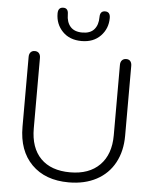

<svg xmlns="http://www.w3.org/2000/svg" viewBox="-63 -1019 867 1081"><g transform="rotate(5 370.5 -478.5)"><path d="M80 -279V-674Q80 -691 88.5 -700.5Q97 -710 112 -710Q127 -710 135.5 -700.5Q144 -691 144 -674V-276Q144 -166 202.5 -106.5Q261 -47 369 -47Q476 -47 536 -107.5Q596 -168 596 -276V-674Q596 -691 605 -700.5Q614 -710 629 -710Q644 -710 652 -700.5Q660 -691 660 -674V-279Q660 -192 624.5 -126.5Q589 -61 522.5 -25.5Q456 10 366 10Q233 10 156.5 -67Q80 -144 80 -279ZM221 -932Q221 -967 251 -967Q279 -967 279 -932Q279 -888 301.5 -862.5Q324 -837 369 -837Q414 -837 436 -862.5Q458 -888 458 -932Q458 -967 487 -967Q516 -967 516 -932Q516 -872 476 -830.5Q436 -789 369 -789Q301 -789 261 -830.5Q221 -872 221 -932Z"/></g></svg>

Font: Kodchasan Light
Style: Regular
Weight: 300
Version: Version 1.000; ttfautohint (v1.6)